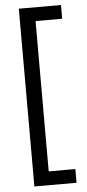

<svg xmlns="http://www.w3.org/2000/svg" viewBox="-59 -754 431 948"><g transform="rotate(-5 156.0 -279.5)"><path d="M281 161H72V-720H281V-652H149V93H281Z"/></g></svg>

Font: Noto Sans Ethiopic ExtraCondensed
Style: Regular
Weight: 400
Width: 2
Designer: Monotype Design Team
Foundry: Monotype Imaging Inc.
Version: Version 2.102; ttfautohint (v1.8.4.7-5d5b)